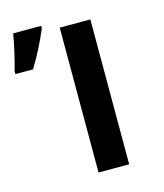

<svg xmlns="http://www.w3.org/2000/svg" viewBox="-159 -829 783 914"><g transform="rotate(-15 232.0 -372.5)"><path d="M-48 -570Q-39 -600 -26.5 -653.5Q-14 -707 -8 -745H130V-733Q91 -640 39 -555H-48ZM213 -714H364V0H213Z"/></g></svg>

Font: OpenSansMMV
Style: Bold
Weight: 700
Foundry: Ascender Corporation
Version: Version 4.001